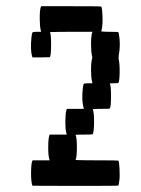

<svg xmlns="http://www.w3.org/2000/svg" viewBox="-20 -570 456 623"><path d="M112.3 -546.9 113.8 -549.8H210.9Q307.6 -549.8 308.6 -548.8Q311.5 -543.9 312.5 -520Q313.5 -496.1 311.5 -482.4Q309.1 -468.8 308.6 -467.8H312Q315.4 -467.3 321.8 -467Q328.1 -466.8 335.4 -466.8Q362.8 -466.8 364.3 -465.3Q364.7 -464.8 365.7 -459.5Q372.1 -425.8 365.2 -389.6Q364.3 -382.8 365.2 -377Q368.7 -362.3 368.2 -334.5Q367.7 -306.6 364.3 -301.3Q362.8 -299.8 349.6 -299.8Q335.4 -299.8 336.4 -298.8Q340.3 -292 340.3 -258.8Q340.3 -224.6 336.4 -217.8Q335.4 -216.8 307.6 -216.8Q304.7 -216.8 301.5 -216.8Q298.3 -216.8 295.7 -216.6Q293 -216.3 290.5 -216.3Q288.1 -216.3 286.4 -216.1Q284.7 -215.8 283.2 -215.8Q281.7 -215.8 281.2 -215.8L280.8 -215.3Q285.2 -207.5 285.2 -175.8Q285.2 -142.1 280.8 -134.3Q279.8 -133.3 252.4 -133.3Q248 -133.3 243.9 -133.3Q239.7 -133.3 236.3 -133.1Q232.9 -132.8 230.2 -132.8Q227.5 -132.8 226.1 -132.8L225.1 -132.3Q229.5 -124.5 229.5 -92.3Q229.5 -59.1 225.1 -51.3Q224.6 -50.8 233.6 -50.5Q242.7 -50.3 259.5 -50Q276.4 -49.8 293.9 -49.8Q363.3 -49.8 364.3 -48.8Q366.7 -44.4 367.9 -20.3Q369.1 3.9 367.2 16.1Q366.7 17.6 366.2 21.2Q365.7 24.9 365.7 25.9Q364.7 31.2 363.8 32.2Q362.8 33.2 224.1 33.2L85.4 32.7L84 28.8Q80.6 16.1 80.8 -11Q81.1 -38.1 84.5 -46.9L85.9 -49.8H113.3H141.1L139.6 -54.7Q136.2 -67.9 136.5 -94.5Q136.7 -121.1 140.1 -130.4L141.1 -133.3H168.9H196.8L195.3 -137.7Q191.9 -150.9 192.1 -177.5Q192.4 -204.1 195.8 -213.4L196.8 -216.8H224.6H252L251 -221.2Q244.6 -244.1 248.5 -281.2Q250 -295.9 252 -297.9Q253.9 -299.8 266.1 -299.8H279.8L278.8 -304.7Q275.4 -317.9 275.4 -343.5Q275.4 -369.1 278.8 -379.4Q279.8 -383.3 278.8 -387.7Q275.4 -400.9 275.4 -426.8Q275.4 -452.6 278.8 -462.9L280.3 -466.8H210.4Q192.9 -466.8 176.3 -466.6Q159.7 -466.3 150.6 -466.1Q141.6 -465.8 142.1 -465.3Q146 -458.5 145.8 -423.3Q145.5 -388.2 141.6 -384.3Q141.1 -383.8 112.8 -383.8H85.4L84 -387.7Q78.1 -408.7 82 -447.8Q83.5 -462.4 85.4 -464.6Q87.4 -466.8 99.6 -466.8H113.3L112.3 -471.2Q108.9 -484.9 108.9 -511.2Q108.9 -537.6 112.3 -546.9Z"/></svg>

Font: VT323
Style: Regular
Weight: 400
Monospace: yes
Version: Version 001.002